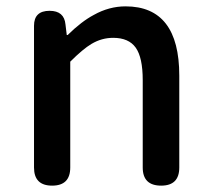

<svg xmlns="http://www.w3.org/2000/svg" viewBox="-20 -584 664 604"><path d="M144 0Q87 0 87 -57V-275V-503Q87 -550 136 -550Q182 -550 186 -507L190 -474H193Q237 -517 275 -537Q323 -564 375 -564Q544 -564 544 -346V-57Q544 0 487 0Q429 0 429 -57V-332Q429 -403 407 -434Q385 -465 336 -465Q300 -465 268 -446Q241 -430 201 -390V-57Q201 0 144 0Z"/></svg>

Font: GenSenRounded TW M
Style: Regular
Weight: 500
Version: Version 1.501;PS 1;hotconv 16.6.51;makeotf.lib2.5.65220